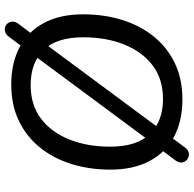

<svg xmlns="http://www.w3.org/2000/svg" viewBox="-24 -758 818 811"><g transform="rotate(-90 385.5 -352.0)"><path d="M371 9Q281 9 214.5 -26Q148 -61 111.5 -129.5Q75 -198 75 -295Q75 -384 99 -460.5Q123 -537 169.5 -594Q216 -651 282.5 -682.5Q349 -714 435 -714Q525 -714 591.5 -679Q658 -644 694.5 -576Q731 -508 731 -411Q731 -321 707 -244.5Q683 -168 636.5 -111Q590 -54 523.5 -22.5Q457 9 371 9ZM373 -73Q458 -73 515.5 -117Q573 -161 603.5 -237Q634 -313 634 -410Q634 -522 580.5 -577Q527 -632 432 -632Q348 -632 290.5 -588.5Q233 -545 202.5 -469Q172 -393 172 -296Q172 -183 226 -128Q280 -73 373 -73ZM167 22Q158 33 147.5 35.5Q137 38 127.5 34.5Q118 31 111.5 23Q105 15 105 4Q105 -7 113 -19L170 -95L200 -135L552 -610L582 -651L637 -725Q647 -737 657.5 -740Q668 -743 678 -739.5Q688 -736 694 -727.5Q700 -719 700 -708Q700 -697 692 -685L636 -611L606 -570L254 -95L224 -55Z"/></g></svg>

Font: Nunito Medium
Style: Italic
Weight: 500
Designer: Vernon Adams
Foundry: Vernon Adams
Version: Version 3.601